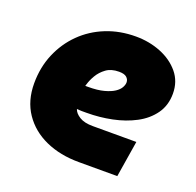

<svg xmlns="http://www.w3.org/2000/svg" viewBox="-100 -636 758 741"><g transform="rotate(20 279.5 -265.5)"><path d="M296 0Q219 0 159 -27Q99 -54 64.5 -105Q30 -156 30 -227Q30 -293 53.5 -348.5Q77 -404 118.5 -445Q160 -486 216 -508.5Q272 -531 338 -531Q393 -531 440.5 -512Q488 -493 517.5 -457.5Q547 -422 547 -372Q547 -324 522 -289Q497 -254 455.5 -232Q414 -210 363 -199.5Q312 -189 259 -189Q249 -189 239 -189Q229 -189 219 -190Q224 -174 244 -161.5Q264 -149 299 -149H478L454 0ZM219 -285Q222 -285 225 -285Q228 -285 231 -285Q269 -285 295 -292Q321 -299 336 -309Q351 -319 357.5 -330.5Q364 -342 364 -352Q364 -364 354.5 -372.5Q345 -381 323 -381Q291 -381 270.5 -366Q250 -351 238 -330.5Q226 -310 221 -292Q220 -290 219.5 -288Q219 -286 219 -285Z"/></g></svg>

Font: MuseoModerno Black
Style: Italic
Weight: 900
Italic angle: -9°
Designer: Pablo Cosgaya, Héctor Gatti, Marcela Romero, and the Authors of The MuseoModerno Project.
Foundry: Omnibus-Type Team
Version: Version 1.003